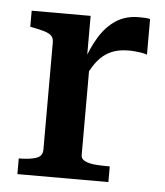

<svg xmlns="http://www.w3.org/2000/svg" viewBox="-43 -558 512 597"><g transform="rotate(5 212.5 -259.5)"><path d="M402 -516V-405Q395 -408 385 -409.5Q375 -411 365 -412Q355 -413 345 -413Q319 -413 299.5 -406.5Q280 -400 264.5 -387Q249 -374 236 -353.5Q223 -333 209 -304L208 -364Q223 -410 244.5 -445Q266 -480 296 -499.5Q326 -519 367 -519Q378 -519 387.5 -518.5Q397 -518 402 -516ZM33 0V-49H35Q66 -49 86.5 -55.5Q107 -62 107 -83V-417Q107 -431 100 -438Q93 -445 78.5 -449.5Q64 -454 43 -458L33 -460V-510H217V-359L227 -369V-76Q227 -64 240 -58Q253 -52 270.5 -50.5Q288 -49 302 -49H317V0Z"/></g></svg>

Font: Roboto Serif 36pt Medium
Style: Regular
Weight: 500
Designer: Greg Gazdowicz
Foundry: Commercial Type
Version: Version 1.008